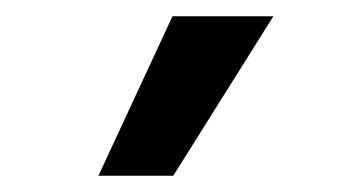

<svg xmlns="http://www.w3.org/2000/svg" viewBox="-20 -771 440 236"><path d="M101 -555 192 -751H316L193 -555Z"/></svg>

Font: Host Grotesk Light
Style: Bold
Weight: 700
Version: Version 1.003